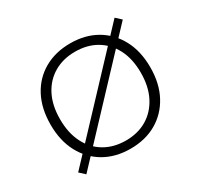

<svg xmlns="http://www.w3.org/2000/svg" viewBox="-110 -622 811 774"><g transform="rotate(-30 295.0 -235.0)"><path d="M88 10 63 -13 502 -480 527 -457ZM295 10Q226 10 174 -20Q122 -50 92.5 -105Q63 -160 63 -235Q63 -310 92 -365Q121 -420 173.5 -450Q226 -480 295 -480Q364 -480 416 -450Q468 -420 497.5 -365Q527 -310 527 -235Q527 -160 497.5 -105Q468 -50 416 -20Q364 10 295 10ZM295 -28Q351 -28 393 -53Q435 -78 459 -124.5Q483 -171 483 -235Q483 -300 459 -346Q435 -392 393 -416.5Q351 -441 295 -441Q239 -441 196.5 -416Q154 -391 130.5 -345Q107 -299 107 -235Q107 -171 130.5 -124.5Q154 -78 196.5 -53Q239 -28 295 -28Z"/></g></svg>

Font: Gantari ExtraLight
Style: Regular
Weight: 250
Designer: Anugrah Pasau
Foundry: Lafontype
Version: Version 1.000